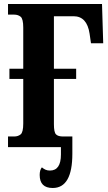

<svg xmlns="http://www.w3.org/2000/svg" viewBox="-20 -734 539 958"><path d="M20 0H341V-53H294Q270 -53 259.5 -63.5Q249 -74 249 -114V-340H360V-391H249V-653H347Q414 -653 427 -566L434 -518H495L489 -714H20V-661H51Q70 -661 83 -650.5Q96 -640 96 -596V-391H27V-340H96V-118Q96 -74 83 -63.5Q70 -53 51 -53H20ZM243 204Q341 204 341 33V-53H284V37Q284 117 229 117Q216 117 206.5 112.5Q197 108 189 101Q178 114 178 139Q178 204 243 204Z"/></svg>

Font: Noto Serif ExtraCondensed Extra
Style: Regular
Weight: 800
Width: 3
Designer: Monotype Design Team
Foundry: Monotype Imaging Inc.
Version: Version 1.002